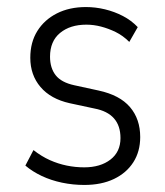

<svg xmlns="http://www.w3.org/2000/svg" viewBox="-20 -517 469 545"><path d="M219 8Q187 8 156 1.5Q125 -5 98.5 -17.5Q72 -30 52 -47L75 -91Q98 -73 121.5 -62.5Q145 -52 169.5 -47Q194 -42 219 -42Q265 -42 293.5 -64Q322 -86 322 -125Q322 -160 303.5 -181Q285 -202 248 -209L178 -224Q124 -236 95 -270Q66 -304 66 -353Q66 -397 86 -429Q106 -461 141.5 -479Q177 -497 224 -497Q251 -497 278 -490.5Q305 -484 329 -471.5Q353 -459 371 -440L347 -398Q329 -416 308.5 -426Q288 -436 267 -441.5Q246 -447 225 -447Q179 -447 150.5 -423.5Q122 -400 122 -356Q122 -324 138 -303.5Q154 -283 191 -275L260 -260Q320 -247 349 -213Q378 -179 378 -128Q378 -87 358.5 -56.5Q339 -26 303.5 -9Q268 8 219 8Z"/></svg>

Font: Nunito Sans 10pt Condensed Light
Style: Regular
Weight: 300
Width: 3
Designer: Vernon Adams
Foundry: Vernon Adams
Version: Version 3.101;gftools[0.9.27]